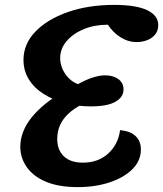

<svg xmlns="http://www.w3.org/2000/svg" viewBox="-20 -740 667 785"><path d="M351 -305Q297 -305 247.5 -318Q198 -331 159 -355.5Q120 -380 98 -415.5Q76 -451 76 -495Q76 -560 124.5 -610.5Q173 -661 257 -690.5Q341 -720 447 -720Q536 -720 581.5 -698.5Q627 -677 627 -637Q627 -614 614 -598.5Q601 -583 581 -575.5Q561 -568 539 -568Q504 -568 473 -587.5Q442 -607 421 -639Q367 -639 323 -621Q279 -603 252.5 -572Q226 -541 226 -502Q226 -479 236 -457Q246 -435 262.5 -419Q279 -403 299 -396Q329 -413 357.5 -422.5Q386 -432 410 -432Q443 -432 464 -416.5Q485 -401 485 -374Q485 -343 452 -324Q419 -305 351 -305ZM298 25Q221 25 169 3.5Q117 -18 90 -56Q63 -94 63 -140Q63 -203 111 -262Q159 -321 251 -372L387 -340Q306 -318 260 -275.5Q214 -233 214 -172Q214 -127 241 -101Q268 -75 319 -75Q381 -75 422 -112Q463 -149 471 -208Q513 -204 534.5 -183.5Q556 -163 556 -129Q556 -83 521.5 -48.5Q487 -14 428.5 5.5Q370 25 298 25Z"/></svg>

Font: Lemonada Medium
Style: Regular
Weight: 500
Designer: Mohamed Gaber (Arabic), Eduardo Tunni (Latin)
Foundry: Kief Type Foundry
Version: Version 4.004; ttfautohint (v1.8.2)